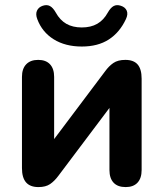

<svg xmlns="http://www.w3.org/2000/svg" viewBox="-20 -737 652 765"><path d="M67.5 -67.4V-430.7Q67.5 -463.3 84.5 -480.9Q101.4 -498.4 132.1 -498.4Q162.8 -498.4 179.2 -480.9Q195.7 -463.3 195.7 -430.7V-147.5H169.1L398.9 -453.1Q413.7 -473.6 431.7 -486Q449.8 -498.4 479.3 -498.4Q512.4 -498.4 528.3 -480.2Q544.3 -461.9 544.3 -423.4V-59.4Q544.3 -26.7 527.8 -9.1Q511.4 8.4 480.7 8.4Q449 8.4 432.6 -9.1Q416.1 -26.7 416.1 -59.4V-343.4H443.5L212.9 -36.9Q197.3 -15.7 179.6 -3.6Q162 8.4 133.3 8.4Q100.2 8.4 83.9 -10.2Q67.5 -28.9 67.5 -67.4ZM128.6 -660.6Q121 -680.3 127.3 -694.4Q133.6 -708.5 150.5 -714.1Q166.7 -719.5 179 -712.9Q191.3 -706.3 202.4 -686.7Q218.8 -656.9 244.2 -642.2Q269.7 -627.6 305.9 -627.6Q342.1 -627.6 367.5 -642.2Q393 -656.9 409.4 -686.7Q420.5 -706.3 432.8 -712.9Q445.1 -719.5 461.3 -714.1Q479 -708.5 485 -694.4Q491 -680.3 481.6 -660.6Q456.8 -607.6 413.4 -579.6Q370 -551.6 305.9 -551.6Q240.2 -551.6 194 -580.4Q147.8 -609.2 128.6 -660.6Z"/></svg>

Font: SN Pro Thin
Style: Regular
Weight: 200
Designer: Tobias Whetton
Foundry: Supernotes
Version: Version 1.003;Glyphs 3.3 (3324)